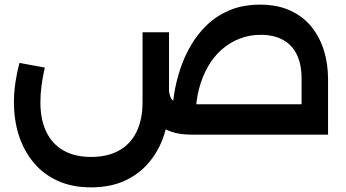

<svg xmlns="http://www.w3.org/2000/svg" viewBox="-20 -580 1492 827"><path d="M806 0Q707 0 658.5 -48Q610 -96 604 -189L707 -198Q709 -171 717 -156.5Q725 -142 746.5 -136.5Q768 -131 806 -131H1393V0ZM1279 0V-240Q1279 -303 1258.5 -345Q1238 -387 1198.5 -408.5Q1159 -430 1102 -430Q1054 -430 1012 -413.5Q970 -397 935.5 -367Q901 -337 876 -293.5Q851 -250 837 -196.5Q823 -143 823 -80H722Q722 -123 730 -174.5Q738 -226 755.5 -280Q773 -334 802 -384Q831 -434 872.5 -473.5Q914 -513 970.5 -536.5Q1027 -560 1100 -560Q1175 -560 1230.5 -534.5Q1286 -509 1322 -464Q1358 -419 1375.5 -361.5Q1393 -304 1393 -240V0ZM372 227Q291 227 229 199Q167 171 125 120.5Q83 70 61.5 4Q40 -62 40 -140Q40 -182 46.5 -225.5Q53 -269 64 -309L173 -289Q164 -249 159 -212.5Q154 -176 154 -140Q154 -65 179.5 -12Q205 41 254 68.5Q303 96 372 96Q443 96 492.5 68.5Q542 41 568 -12Q594 -65 594 -140V-441H708V-140Q708 -63 686 3.5Q664 70 621 120.5Q578 171 516 199Q454 227 372 227Z"/></svg>

Font: Alexandria Medium
Style: Regular
Weight: 500
Designer: Mohamed Gaber
Foundry: Kief Type Foundry
Version: Version 5.100